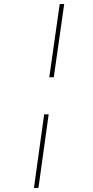

<svg xmlns="http://www.w3.org/2000/svg" viewBox="-20 -821 453 939"><path d="M294 -801 243 -443H221L272 -801ZM218 -262 168 98H146L196 -262Z"/></svg>

Font: Fira Sans Thin
Style: Italic
Weight: 250
Italic angle: -8°
Designer: Carrois Corporate & Edenspiekermann AG
Foundry: Carrois Corporate GbR & Edenspiekermann AG
Version: Version 4.203